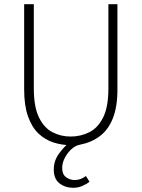

<svg xmlns="http://www.w3.org/2000/svg" viewBox="-20 -679 674 914"><path d="M329 215Q291 215 263.5 194Q236 173 236 128Q236 86 261 52Q286 18 314 -4L316 12Q274 12 234 -1Q194 -14 163 -43.5Q132 -73 113.5 -124.5Q95 -176 95 -253V-659H141V-258Q141 -170 165.5 -120Q190 -70 230 -49.5Q270 -29 316 -29Q364 -29 405 -49.5Q446 -70 471 -120Q496 -170 496 -258V-659H539V-253Q539 -171 517.5 -116.5Q496 -62 456 -31.5Q416 -1 360 10Q338 14 319 32Q300 50 288 73.5Q276 97 276 121Q276 151 294.5 164.5Q313 178 335 178Q351 178 364 173Q377 168 389 159L406 186Q393 197 372.5 206Q352 215 329 215Z"/></svg>

Font: Source Sans 3 ExtraLight Light
Style: Regular
Weight: 300
Version: Version 3.052;hotconv 1.1.0;makeotfexe 2.6.0